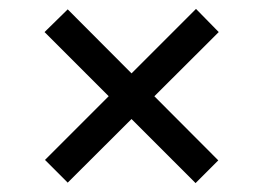

<svg xmlns="http://www.w3.org/2000/svg" viewBox="-20 -512 591 431"><path d="M81 -153 420 -492 471 -440 132 -102ZM80 -440 132 -491 470 -152 419 -101Z"/></svg>

Font: Uncut Sans VF
Style: Regular
Weight: 400
Designer: Kasper Nordkvist
Foundry: Uncut Type
Version: Version 1.100;FEAKit 1.0